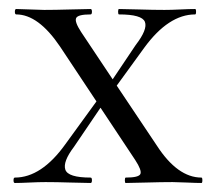

<svg xmlns="http://www.w3.org/2000/svg" viewBox="-20 -406 479 426"><path d="M427 -12Q429 -12 429 -6Q429 0 427 0Q416 0 394.5 -1Q373 -2 363 -2Q338 -2 304.5 -1Q271 0 259 0Q257 0 257 -6Q257 -12 259 -12Q288 -12 291.5 -20Q295 -28 280 -51L203 -167L144 -80Q119 -47 125 -29.5Q131 -12 181 -12Q184 -12 184 -6Q184 0 181 0Q167 0 136 -1Q105 -2 81 -2Q66 -2 45.5 -1Q25 0 13 0Q10 0 10 -6Q10 -12 13 -12Q72 -12 125 -86L194 -181L113 -303Q65 -374 16 -374Q13 -374 13 -380Q13 -386 16 -386Q26 -386 47 -385Q68 -384 78 -384Q102 -384 136 -385Q170 -386 181 -386Q184 -386 184 -380Q184 -374 181 -374Q153 -374 149 -366Q145 -358 160 -335L230 -230L281 -306Q308 -341 301.5 -357.5Q295 -374 244 -374Q242 -374 242 -380Q242 -386 244 -386Q258 -386 289 -385Q320 -384 345 -384Q360 -384 380 -385Q400 -386 413 -386Q415 -386 415 -380Q415 -374 413 -374Q354 -374 300 -300L239 -216L328 -83Q374 -12 427 -12Z"/></svg>

Font: Cormorant
Style: Regular
Weight: 400
Designer: Christian Thalmann (Catharsis Fonts)
Version: Version 1.000;PS 001.000;hotconv 1.0.70;makeotf.lib2.5.58329